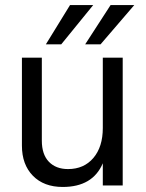

<svg xmlns="http://www.w3.org/2000/svg" viewBox="-20 -736 580 762"><path d="M467 0H388V-88Q348 6 229 6Q154 6 110.5 -38.5Q67 -83 67 -158V-507H146V-178Q146 -123 174 -94Q202 -65 250 -65Q313 -65 350.5 -109Q388 -153 388 -228V-507H467ZM379 -560H318L419 -716H513ZM223 -560H162L258 -716H350Z"/></svg>

Font: Hind Siliguri
Style: Regular
Weight: 400
Designer: Jyotish Sonowal
Foundry: Indian Type Foundry
Version: Version 1.000;PS 1.0;hotconv 1.0.86;makeotf.lib2.5.63406; tt